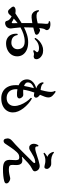

<svg xmlns="http://www.w3.org/2000/svg" viewBox="1050 -1906 900 3040"><g transform="rotate(90 1500.0 -386.0)"><path d="M363 -19Q341 -13 326 -21.5Q311 -30 307 -55Q305 -69 286 -87.5Q267 -106 240 -120Q231 -110 223 -101Q215 -92 208 -84Q192 -65 168.5 -63.5Q145 -62 128 -83Q115 -100 101.5 -113Q88 -126 85 -143Q82 -160 100.5 -172Q119 -184 148 -183Q159 -183 170 -182Q181 -181 191 -179Q219 -195 258 -222.5Q297 -250 345 -278V-326Q345 -357 345 -387.5Q345 -418 346 -448Q324 -444 301 -441Q278 -438 257 -436Q220 -433 194.5 -448Q169 -463 156 -489.5Q143 -516 140 -546Q148 -558 160 -551Q169 -527 193.5 -519.5Q218 -512 255 -515Q274 -517 299 -521.5Q324 -526 349 -533Q352 -620 357 -658Q360 -689 350 -700Q345 -705 336.5 -706.5Q328 -708 320 -708Q315 -712 315 -718Q315 -724 319 -728Q335 -733 358 -734Q381 -735 400 -730Q437 -723 451 -698.5Q465 -674 447 -651Q438 -640 432.5 -615.5Q427 -591 423 -557Q431 -560 437 -563Q443 -566 449 -568Q457 -572 465.5 -569.5Q474 -567 488 -561Q490 -560 491 -559Q525 -544 529.5 -520.5Q534 -497 504 -488Q485 -481 462.5 -475Q440 -469 416 -463Q413 -402 413 -333V-316Q467 -344 527 -363Q587 -382 650 -382Q719 -382 769 -359.5Q819 -337 845.5 -298Q872 -259 872 -209Q872 -156 844 -116Q816 -76 769.5 -54Q723 -32 666 -32Q617 -32 581 -54.5Q545 -77 527.5 -117.5Q510 -158 515 -211Q524 -222 535 -213Q544 -162 574.5 -139Q605 -116 659 -116Q698 -116 728 -142.5Q758 -169 759 -211Q760 -264 729.5 -295.5Q699 -327 636 -327Q578 -327 521 -308Q464 -289 414 -260Q418 -198 424.5 -157Q431 -116 431 -106Q431 -78 415.5 -53.5Q400 -29 363 -19ZM787 -462Q780 -463 777 -468Q774 -473 775 -479Q796 -503 808 -522Q804 -535 790.5 -543.5Q777 -552 756 -553Q665 -559 597 -485Q581 -483 581 -498Q599 -531 629.5 -558.5Q660 -586 699 -603Q738 -620 780 -619Q821 -619 852.5 -602.5Q884 -586 901.5 -561Q919 -536 917 -509Q916 -485 898 -475Q880 -465 861 -471Q842 -476 824.5 -473Q807 -470 787 -462ZM324 -127Q347 -113 347 -139Q347 -148 347 -168Q347 -188 346 -215Q326 -200 308 -184.5Q290 -169 274 -154Q288 -148 301 -141.5Q314 -135 324 -127Z M1529 44Q1474 43 1428 17.5Q1382 -8 1355 -59Q1328 -110 1328 -186Q1328 -197 1328.5 -208.5Q1329 -220 1330 -231Q1284 -251 1260 -286Q1236 -321 1237 -369Q1239 -406 1259 -434.5Q1279 -463 1311 -482Q1343 -501 1379 -509Q1336 -524 1310 -552.5Q1284 -581 1283 -619Q1292 -631 1303 -623Q1312 -602 1339.5 -592Q1367 -582 1405 -579Q1415 -616 1422 -647Q1429 -678 1432 -701Q1436 -731 1434 -758.5Q1432 -786 1420 -802Q1422 -818 1436 -816Q1466 -797 1494.5 -768.5Q1523 -740 1523 -702Q1523 -675 1510.5 -642.5Q1498 -610 1481 -569Q1492 -562 1503 -551Q1525 -530 1526 -509.5Q1527 -489 1509.5 -478.5Q1492 -468 1458 -477Q1455 -478 1451.5 -478.5Q1448 -479 1445 -480Q1431 -442 1419 -398Q1407 -354 1400 -304Q1435 -301 1469 -304Q1503 -309 1524 -279Q1547 -248 1534.5 -227Q1522 -206 1485 -205Q1460 -204 1436.5 -206Q1413 -208 1392 -212V-193Q1392 -120 1429.5 -81.5Q1467 -43 1526 -41Q1590 -40 1624 -75Q1658 -110 1658 -164Q1658 -211 1639 -259.5Q1620 -308 1590.5 -351.5Q1561 -395 1529 -424Q1529 -440 1543 -440Q1584 -417 1623 -382.5Q1662 -348 1693.5 -307.5Q1725 -267 1743 -223.5Q1761 -180 1760 -138Q1760 -86 1732 -44Q1704 -2 1652.5 21.5Q1601 45 1529 44ZM1341 -317Q1348 -356 1357 -396Q1366 -436 1376 -473Q1339 -463 1311.5 -437.5Q1284 -412 1285 -373Q1285 -354 1300.5 -339.5Q1316 -325 1341 -317Z M2654 17Q2577 17 2541.5 -10Q2506 -37 2512 -113Q2512 -116 2512.5 -119.5Q2513 -123 2513 -126Q2515 -157 2515.5 -183.5Q2516 -210 2507.5 -225.5Q2499 -241 2476 -241Q2452 -241 2433 -234.5Q2414 -228 2389 -202Q2349 -159 2314.5 -107Q2280 -55 2254 -17Q2245 -4 2233.5 1.5Q2222 7 2210 7Q2198 6 2188.5 -2Q2179 -10 2177 -23Q2157 -86 2210 -129Q2235 -149 2270.5 -182.5Q2306 -216 2345.5 -255Q2385 -294 2423.5 -333Q2462 -372 2493.5 -404Q2525 -436 2544 -454Q2561 -470 2561 -480Q2561 -496 2541 -494Q2501 -490 2463 -470.5Q2425 -451 2393 -431Q2377 -421 2361 -411Q2345 -401 2331 -399Q2303 -395 2285 -408Q2267 -421 2260 -444Q2253 -467 2258.5 -493.5Q2264 -520 2279 -542Q2293 -549 2298 -536Q2295 -518 2302.5 -505.5Q2310 -493 2331 -494Q2352 -494 2383 -503Q2414 -512 2450.5 -524Q2487 -536 2523.5 -547Q2560 -558 2590 -563Q2627 -569 2655 -551.5Q2683 -534 2692 -496Q2696 -478 2684.5 -465Q2673 -452 2650 -442Q2607 -422 2559 -378.5Q2511 -335 2466 -290Q2462 -286 2464.5 -284Q2467 -282 2471 -283Q2480 -285 2493 -287.5Q2506 -290 2514 -290Q2553 -290 2570.5 -271.5Q2588 -253 2591.5 -223Q2595 -193 2592 -158Q2588 -104 2603.5 -90Q2619 -76 2661 -76Q2696 -76 2733.5 -83Q2771 -90 2792 -96Q2802 -99 2817.5 -97Q2833 -95 2855 -81Q2872 -72 2880 -56Q2888 -40 2881.5 -25Q2875 -10 2848 -3Q2812 7 2764 12Q2716 17 2654 17ZM2412 -625Q2397 -628 2400 -642Q2411 -652 2429 -665Q2447 -678 2463 -687Q2429 -698 2410 -725Q2391 -752 2384 -780Q2386 -786 2391.5 -788.5Q2397 -791 2402 -788Q2421 -766 2464 -754Q2507 -742 2560 -747Q2585 -749 2602.5 -741.5Q2620 -734 2631 -723Q2653 -703 2654.5 -681.5Q2656 -660 2644 -647.5Q2632 -635 2612 -640Q2554 -657 2507.5 -654Q2461 -651 2412 -625Z"/></g></svg>

Font: Zen Old Mincho
Style: Bold
Weight: 700
Designer: Yoshimichi Ohira
Foundry: Positype
Version: Version 1.500